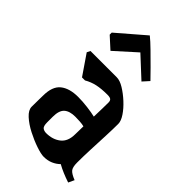

<svg xmlns="http://www.w3.org/2000/svg" viewBox="-225 -800 863 863"><g transform="rotate(45 206.5 -368.5)"><path d="M393 -5Q369 -13 349 -21.5Q329 -30 311 -40Q297 -26 277.5 -17.5Q258 -9 233 -9Q216 -9 183.5 -20Q151 -31 117 -48.5Q83 -66 59.5 -87.5Q36 -109 36 -130Q36 -156 36.5 -176.5Q37 -197 37 -201Q37 -260 67.5 -284.5Q98 -309 153 -309Q181 -309 213 -305Q245 -301 265 -296Q266 -324 266.5 -349.5Q267 -375 267 -388Q267 -399 261 -404Q255 -409 239 -409Q200 -409 173 -403Q146 -397 122 -383H103L38 -478L46 -494H213Q233 -494 258.5 -478.5Q284 -463 309 -440Q334 -417 350 -393Q366 -369 366 -351Q366 -318 364 -273Q362 -228 360 -181.5Q358 -135 358 -97Q358 -67 368 -55.5Q378 -44 406 -33ZM135 -130Q135 -105 144 -98.5Q153 -92 166 -92Q207 -92 234.5 -113.5Q262 -135 262 -181Q262 -190 262.5 -203Q263 -216 263 -232Q252 -235 236 -236Q220 -237 207 -237Q171 -237 153 -221Q135 -205 135 -165ZM55 -620 185 -732Q205 -716 233.5 -688Q262 -660 289.5 -632.5Q317 -605 332 -589L305 -559L209 -648L109 -558L55 -607Z"/></g></svg>

Font: Jaini
Style: Regular
Weight: 400
Designer: Maithili Shingre, Girish Dalvi (Devanagari), Taresh Vohra (Latin)
Foundry: Ek Type
Version: Version 2.000; ttfautohint (v1.8.4.7-5d5b)